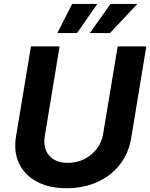

<svg xmlns="http://www.w3.org/2000/svg" viewBox="-20 -969 781 999"><path d="M326.7 10.3Q234.4 10.3 170.7 -24.4Q106.9 -59.1 78.6 -119.9Q50.3 -180.7 63.5 -260.3L141.1 -727.5H290L213.4 -262.7Q202.6 -198.7 235.4 -160.2Q268.1 -121.6 333 -121.6Q380.4 -121.6 419.4 -141.6Q458.5 -161.6 484.1 -195.6Q509.8 -229.5 516.6 -272.5L592.3 -727.5H741.2L662.6 -250.5Q649.4 -170.9 603.3 -112.3Q557.1 -53.7 486.1 -21.7Q415 10.3 326.7 10.3ZM552.2 -796.9H447.3L555.2 -948.7H694.8ZM380.9 -796.9H278.3L355.5 -948.7H486.3Z"/></svg>

Font: Inter
Style: Bold Italic
Weight: 700
Italic angle: -9.39999°
Designer: Rasmus Andersson
Foundry: rsms
Version: Version 4.001;git-9221beed3